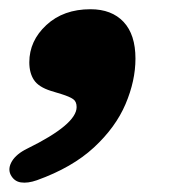

<svg xmlns="http://www.w3.org/2000/svg" viewBox="-57 -201 367 416"><path d="M53.5 -4Q26.5 -12.5 16.5 -27.8Q6.5 -43 6.5 -66Q6.5 -112.5 43.5 -146.8Q80.5 -181 139 -181Q185 -181 210.8 -153.5Q236.5 -126 236.5 -74Q236.5 -26 215 24.5Q193.5 75 146.5 118.5Q99.5 162 23 189.5Q3 196.5 -11.8 194.2Q-26.5 192 -34 177.5Q-40.5 164 -31 148.2Q-21.5 132.5 2 121Q109 68.5 109 31Q109 19 101.5 13.8Q94 8.5 76.5 3Z"/></svg>

Font: Fraunces 144pt SuperSoft Black
Style: Italic
Weight: 900
Italic angle: -16°
Version: Version 1.000;[b76b70a41]